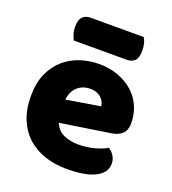

<svg xmlns="http://www.w3.org/2000/svg" viewBox="-130 -790 809 904"><g transform="rotate(20 274.5 -338.0)"><path d="M198 -176Q212 -140 245 -125.5Q278 -111 319 -111Q361 -111 399 -121.5Q437 -132 460 -146Q476 -136 487 -118Q498 -100 498 -80Q498 -55 484 -37Q470 -19 444.5 -7Q419 5 384 10.5Q349 16 307 16Q248 16 197.5 -0.5Q147 -17 110 -50Q73 -83 52 -133Q31 -183 31 -250Q31 -316 52.5 -363.5Q74 -411 109.5 -441.5Q145 -472 190 -486.5Q235 -501 282 -501Q335 -501 378.5 -485Q422 -469 453.5 -441Q485 -413 502 -374Q519 -335 519 -289Q519 -255 500 -237Q481 -219 447 -214ZM189 -289 359 -317Q358 -327 353 -337.5Q348 -348 339 -357Q330 -366 316 -371.5Q302 -377 283 -377Q245 -377 219.5 -354Q194 -331 189 -289ZM131 -564Q126 -575 120.5 -591.5Q115 -608 115 -626Q115 -663 130 -677.5Q145 -692 170 -692H435Q443 -681 447 -664.5Q451 -648 451 -630Q451 -593 436.5 -578.5Q422 -564 397 -564Z"/></g></svg>

Font: Baloo 2 Latin ExtraBold
Style: Regular
Weight: 400
Designer: Sarang Kulkarni and Ek Type
Foundry: Ek Type
Version: Version 1.001